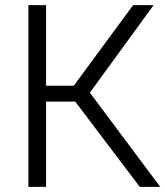

<svg xmlns="http://www.w3.org/2000/svg" viewBox="-20 -730 646 750"><path d="M160 -395H268L500 -710H580L331 -368L606 0H526L274 -333H160V0H91V-710H160Z"/></svg>

Font: Oxford Sans
Style: Regular
Weight: 400
Designer: Matt McInerney, Pablo Impallari, Rodrigo Fuenzalida
Foundry: Matt McInerney, Pablo Impallari, Rodrigo Fuenzalida
Version: Version 3.000g; ttfautohint (v1.5) -l 8 -r 28 -G 28 -x 14 -D